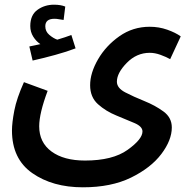

<svg xmlns="http://www.w3.org/2000/svg" viewBox="-20 -567 809 818"><path d="M31 -11Q31 110 117.5 170.5Q204 231 333 231Q454 231 538.5 189.5Q623 148 667.5 89Q712 30 712 -24Q712 -66 676.5 -92Q641 -118 595 -136.5Q549 -155 513.5 -173.5Q478 -192 478 -219Q478 -256 520 -299Q562 -342 618 -342Q640 -342 663.5 -333.5Q687 -325 705 -315L750 -412Q728 -428 692.5 -440.5Q657 -453 618 -453Q546 -453 488.5 -412.5Q431 -372 397.5 -314Q364 -256 364 -204Q364 -153 397.5 -123Q431 -93 475.5 -75Q520 -57 553.5 -42.5Q587 -28 587 -7Q587 26 523.5 71.5Q460 117 342 117Q252 117 199.5 78.5Q147 40 147 -29Q147 -84 183 -180L82 -217Q51 -148 41 -96Q31 -44 31 -11ZM302 -361 284 -418Q261 -409 224 -398Q207 -404 190 -418.5Q173 -433 173 -455Q173 -487 212 -487Q222 -487 231.5 -485Q241 -483 251 -482L258 -539Q239 -547 210 -547Q170 -547 139.5 -525Q109 -503 109 -456Q109 -431 121.5 -411Q134 -391 152 -379Q143 -377 131.5 -374.5Q120 -372 105 -369L119 -309Q164 -319 215 -333Q266 -347 302 -361Z"/></svg>

Font: Noto Sans Arabic UI SemiCondensed Semi
Style: Regular
Weight: 600
Width: 4
Designer: Nadine Chahine - Monotype Design Team
Foundry: Monotype Imaging Inc.
Version: Version 1.900